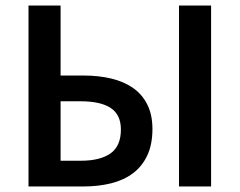

<svg xmlns="http://www.w3.org/2000/svg" viewBox="-20 -674 866 694"><path d="M83 0V-654H199V-401H282Q337 -401 382.5 -390Q428 -379 461 -356Q494 -333 512.5 -296Q531 -259 531 -208Q531 -152 512.5 -112.5Q494 -73 461 -48Q428 -23 382 -11.5Q336 0 281 0ZM199 -93H272Q342 -93 379.5 -119.5Q417 -146 417 -206Q417 -259 380.5 -283.5Q344 -308 270 -308H199ZM627 0V-654H743V0Z"/></svg>

Font: Giro Semibold
Style: Regular
Weight: 600
Designer: Paul D. Hunt
Foundry: Adobe Systems Incorporated
Version: Version 1.000;PS 1.0;hotconv 1.0.88;makeotf.lib2.5.647800